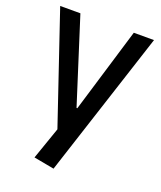

<svg xmlns="http://www.w3.org/2000/svg" viewBox="-136 -626 755 902"><g transform="rotate(20 242.0 -175.5)"><path d="M138 170 208 -31 200 27 8 -540H109L244 -116H248L376 -540H477L240 189Z"/></g></svg>

Font: Pathway Extreme SemiCondensed Medium
Style: Regular
Weight: 500
Width: 4
Version: Version 1.001;gftools[0.9.26]